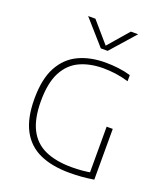

<svg xmlns="http://www.w3.org/2000/svg" viewBox="-146 -899 867 1003"><g transform="rotate(20 288.0 -397.5)"><path d="M359 4Q259.5 4 191.8 -27Q124 -58 89 -124.5Q54 -191 54 -297Q54 -407.5 90.2 -474.5Q126.5 -541.5 190.8 -571.8Q255 -602 339 -602Q376 -602 412 -597.5Q448 -593 480 -583.5V-549.5Q440.5 -561 406.5 -565.5Q372.5 -570 339 -570Q264.5 -570 208.5 -544Q152.5 -518 121.2 -458.2Q90 -398.5 90 -297.5Q90 -201 120.2 -141.5Q150.5 -82 210.2 -54.8Q270 -27.5 359 -27.5Q388 -27.5 417 -30Q446 -32.5 470.5 -37.5L458.5 -21V-289H492.5V-7Q456.5 -1 423.5 1.5Q390.5 4 359 4ZM290 -663 170 -799H210.5L315.5 -677.5H302.5L407.5 -799H448L328 -663Z"/></g></svg>

Font: Encode Sans SC Thin
Style: Regular
Weight: 250
Designer: Multiple Designers
Foundry: Impallari Type
Version: Version 3.002